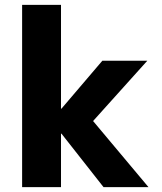

<svg xmlns="http://www.w3.org/2000/svg" viewBox="-20 -770 667 790"><path d="M233 -220H231V0H71V-750H231V-323H233L401 -520H586L363 -272L591 0H406Z"/></svg>

Font: Mplus 1p ExtraBold
Style: Regular
Weight: 800
Version: Version 1.061